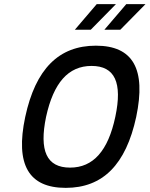

<svg xmlns="http://www.w3.org/2000/svg" viewBox="-20 -900 724 929"><path d="M298 9C119 9 53 -103 102 -334C152 -567 265 -679 444 -679C623 -679 688 -567 639 -334C589 -103 477 9 298 9ZM203 -335C169 -171 205 -89 319 -89C431 -89 503 -170 538 -335C573 -500 536 -581 423 -581C310 -581 239 -499 203 -335ZM342 -756H419L541 -880H448ZM485 -756H562L684 -880H591Z"/></svg>

Font: LT Wave Mono Medium
Style: Italic
Weight: 500
Designer: Daniel Lyons
Version: Version 2.5 (Glyphs App)